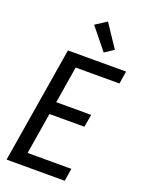

<svg xmlns="http://www.w3.org/2000/svg" viewBox="-178 -1060 858 1142"><g transform="rotate(20 251.5 -489.0)"><path d="M14 0 135 -735H503L490 -655H213L175 -422H396L382 -342H161L118 -80H395L382 0ZM339 -796 229 -932 300 -978 396 -834Z"/></g></svg>

Font: Iosevka Term Curly Md Obl
Style: Regular
Weight: 500
Italic angle: -9°
Designer: Belleve Invis
Foundry: Belleve Invis
Version: Version 32.3.0